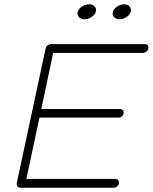

<svg xmlns="http://www.w3.org/2000/svg" viewBox="-20 -876 713 896"><path d="M375 -786.1Q360.4 -786.1 351.1 -793.7Q341.8 -801.3 341.8 -813Q341.8 -829.6 358.6 -842.8Q375.5 -856 396 -856Q410.6 -856 419.4 -848.1Q428.2 -840.3 428.2 -828.1Q428.2 -812.5 411.1 -799.3Q394 -786.1 375 -786.1ZM538.1 -786.1Q524.4 -786.1 515.1 -793.7Q505.9 -801.3 505.9 -813Q505.9 -829.6 522.7 -842.8Q539.6 -856 560.1 -856Q574.2 -856 582.5 -848.1Q590.8 -840.3 590.8 -828.1Q590.8 -812.5 574.2 -799.3Q557.6 -786.1 538.1 -786.1ZM74.2 0Q65.9 0 61.3 -6.6Q56.6 -13.2 58.1 -21L192.9 -649.9Q194.3 -658.2 201.7 -664.1Q209 -669.9 215.8 -669.9H655.8Q672.9 -669.9 672.9 -651.9Q671.9 -643.1 663.8 -636Q655.8 -628.9 645 -628.9H228L172.9 -367.2H541Q548.3 -367.2 553 -362.3Q557.6 -357.4 557.1 -350.1Q557.1 -340.3 549.8 -333.7Q542.5 -327.1 533.2 -327.1H164.1L103 -41H517.1Q535.2 -41 535.2 -22.9Q535.2 -13.7 527.3 -6.8Q519.5 0 509.8 0Z"/></svg>

Font: Comic Neue Light
Style: Italic
Weight: 300
Italic angle: -12°
Designer: Craig Rozynski
Foundry: Craig Rozynski
Version: Version 2.003;hotconv 1.0.109;makeotfexe 2.5.65596